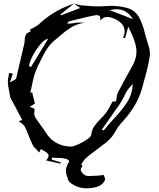

<svg xmlns="http://www.w3.org/2000/svg" viewBox="-20 -857 888 1073"><path d="M393.1 -836.9 317.4 -775.9 321.8 -771.5Q411.6 -805.7 428.7 -812.5ZM723.6 -749.5Q699.7 -786.6 668.9 -798.8Q652.3 -805.2 632.3 -805.2Q614.3 -805.2 592.8 -800.3Q628.4 -786.1 665 -772.5ZM153.3 -482.9 249 -640.1Q232.9 -639.6 209.7 -613.8Q186.5 -587.9 166.7 -552.5Q147 -517.1 141.6 -487.8ZM559.6 -127.9Q585.4 -161.1 615.7 -192.9Q656.7 -235.4 688.2 -282.2Q719.7 -329.1 721.7 -388.7L711.9 -376.5Q689.9 -355 676.8 -324.7Q657.2 -282.7 627 -244.1Q616.2 -229.5 606.9 -214.8L566.9 -157.7L548.8 -132.3ZM376 -37.6Q390.1 -38.1 416.7 -50Q443.4 -62 465.8 -77.4Q488.3 -92.8 489.7 -102.5Q492.2 -130.4 507.3 -151.9Q522.5 -173.3 542 -192.9Q558.6 -209 572.8 -226.6Q585 -244.1 596.2 -266.1L608.9 -289.1L628.4 -290.5L631.3 -308.1Q632.3 -325.2 638.2 -338.4Q668.9 -397.9 702.1 -457L723.6 -495.6Q742.7 -532.7 742.7 -568.8Q742.7 -619.1 696.8 -708Q686 -670.4 679.7 -645.5H667.5Q676.3 -665.5 676.3 -682.6Q676.3 -730 612.8 -754.9Q595.2 -762.2 580.1 -762.2Q576.7 -762.2 566.4 -760.7Q556.2 -759.3 539.6 -741.2Q541 -748 541 -753.4Q541 -772.5 521 -772.5Q503.9 -772.5 370.1 -738.8Q368.2 -738.3 365.7 -737.5Q363.3 -736.8 357.9 -730.5L354.5 -726.1Q362.3 -725.1 369.6 -725.1Q381.3 -725.1 390.6 -727.5Q405.3 -731 425.8 -731Q431.2 -731 438 -730.5Q444.8 -730 452.1 -730Q406.7 -722.7 375 -702.4Q343.3 -682.1 315.9 -657.2Q302.2 -645 288.1 -633.8Q259.3 -610.4 241.7 -582.3Q224.1 -554.2 210 -524.9Q202.6 -508.3 193.8 -492.7Q169.4 -441.9 159.7 -386.2Q155.3 -362.3 148.9 -338.9Q152.8 -339.4 156.7 -340.3L159.7 -340.8L175.3 -278.8L146.5 -259.8Q165.5 -251.5 172.4 -249.5L172.9 -240.2L171.4 -223.6Q171.4 -211.4 175.8 -202.6Q190.4 -179.7 206.3 -158.9Q222.2 -138.2 234.9 -117.7Q282.2 -40.5 376 -37.6ZM393.1 -836.9 392.6 -837.4H393.1ZM367.2 45.4 365.7 42.5Q357.4 25.4 300.3 25.4H296.4Q283.7 24.9 271.5 23.9Q270.5 29.3 268.1 34.7L319.3 50.3L317.4 57.6L237.8 39.6Q251.5 23.4 251.5 13.2Q251.5 -1.5 224.6 -14.2Q215.8 -18.6 208.5 -23.9L199.2 -4.9L186.5 -18.6Q170.9 -32.2 162.1 -47.9Q149.9 -73.2 140.1 -99.1Q130.4 -125 118.7 -149.4Q111.8 -160.6 97.7 -170.4Q90.8 -174.8 84 -180.2L104.5 -186L90.8 -211.9Q66.4 -256.8 43 -302.2Q42.5 -302.2 42.5 -302.7Q37.6 -310.5 36.1 -318.8Q34.7 -327.1 33.2 -335.9Q23.9 -379.9 23.9 -401.4Q23.9 -417.5 28.3 -433.6Q29.8 -441.4 30.8 -449.7L51.8 -445.3L35.2 -397.5Q43 -401.9 51.3 -405.3Q68.8 -413.6 70.3 -418.9Q75.7 -439 116.7 -617.2Q118.2 -626 118.2 -634.8Q118.2 -648.9 123.5 -661.4Q128.9 -673.8 150.4 -680.2Q150.4 -685.5 147.5 -690.4V-691.4Q156.7 -696.8 165.5 -701.2Q184.1 -710 196.8 -720.7Q277.3 -798.3 393.1 -836.9Q393.6 -836.9 393.6 -837.4Q417.5 -829.6 434.6 -827.1L465.8 -824.7Q499.5 -821.3 532.7 -821.3Q550.8 -821.3 569.3 -822.8Q587.9 -824.2 606 -824.2Q644.5 -824.2 687.3 -813.5Q730 -802.7 754.9 -764.6Q779.3 -719.7 790 -669.4L798.3 -639.2L804.7 -618.7Q817.9 -580.6 817.9 -557.6Q817.9 -551.3 817.4 -545.4Q806.6 -478 786.6 -411.1L773.9 -364.3Q747.1 -263.2 654.3 -165.5Q637.7 -146.5 626 -124.5Q602.1 -78.6 545.4 -39.6Q535.6 -32.7 526.4 -25.4Q517.1 -18.1 506.8 -10.3Q478.5 9.3 454.1 32.2Q447.3 40.5 441.9 49.3Q438.5 55.7 434.1 61.5Q435.1 63 436.8 65.2Q438.5 67.4 439.7 69.1Q440.9 70.8 440.9 71.8Q440.9 73.2 439.9 73.7Q431.2 83 431.2 91.8Q431.2 96.7 437 105.5Q452.1 127 476.1 127Q490.2 127 506.3 125.5Q518.6 124.5 529.3 124.5Q539.6 124 549.8 122.1L559.1 120.6Q560.5 125.5 563 130.4Q566.9 137.7 566.9 144.5Q566.9 147.5 565.9 150.9Q544.9 195.3 461.4 195.3Q428.2 195.3 394.5 178.2Q363.8 162.1 358.4 143.6V140.1Q358.4 137.7 357.9 135.3Q348.1 115.7 348.1 97.2Q348.1 83 357.9 60.5Q360.8 53.2 367.2 45.4Z"/></svg>

Font: Unutterable
Style: Regular
Weight: 400
Designer: GGBotNet
Foundry: f0n7.com
Version: 1.00